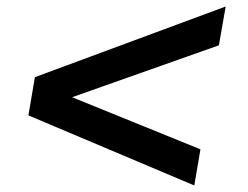

<svg xmlns="http://www.w3.org/2000/svg" viewBox="-20 -565 767 594"><path d="M581.1 8.8 67.9 -208 87.9 -326.2 678.2 -544.9 657.2 -424.8 203.1 -264.2 600.1 -103Z"/></svg>

Font: Archivo Expanded
Style: Bold Italic
Weight: 700
Width: 7
Italic angle: -10°
Designer: Hector Gatti
Foundry: Omnibus-Type
Version: Version 2.001